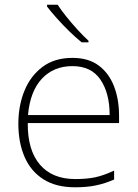

<svg xmlns="http://www.w3.org/2000/svg" viewBox="-20 -879 585 816"><path d="M288 -633Q356 -633 399.5 -600.5Q443 -568 464.5 -512.5Q486 -457 486 -387V-356H98Q97 -241 149.5 -179.5Q202 -118 300 -118Q349 -118 384.5 -125.5Q420 -133 465 -154V-116Q426 -99 387.5 -91Q349 -83 299 -83Q218 -83 164.5 -117Q111 -151 84.5 -212Q58 -273 58 -353Q58 -430 84 -493.5Q110 -557 161 -595Q212 -633 288 -633ZM288 -598Q208 -598 158 -544.5Q108 -491 99 -390H446Q446 -483 407 -540.5Q368 -598 288 -598ZM225 -859Q239 -837 261.5 -809Q284 -781 309 -753.5Q334 -726 356 -706V-699H327Q301 -720 273 -747.5Q245 -775 220.5 -802.5Q196 -830 180 -851V-859Z"/></svg>

Font: Noto Sans Kannada UI ExtraLight
Style: Regular
Weight: 200
Designer: Jelle Bosma - Monotype Design Team
Foundry: Monotype Imaging Inc.
Version: Version 2.005; ttfautohint (v1.8.4.7-5d5b)